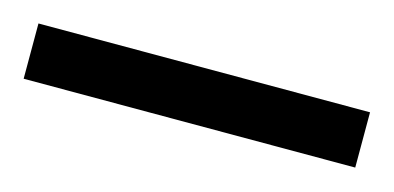

<svg xmlns="http://www.w3.org/2000/svg" viewBox="-29 -888 406 198"><g transform="rotate(15 174.0 -789.5)"><path d="M-3 -760H351V-819H-3Z"/></g></svg>

Font: Noto Serif Devanagari ExtraCondensed Thin
Style: Regular
Weight: 100
Width: 2
Designer: Universal Thirst, Indian Type Foundry and the Monotype Design Team
Foundry: Monotype Imaging Inc.
Version: Version 2.004